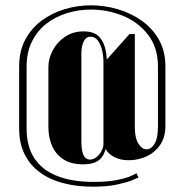

<svg xmlns="http://www.w3.org/2000/svg" viewBox="-20 -586 694 722"><path d="M501 81Q498 83 477.5 91.5Q457 100 420 108Q383 116 329 116Q268 116 217 102.5Q166 89 129 61.5Q92 34 72 -7Q52 -48 52 -103V-336Q52 -394 75 -437Q98 -480 136.5 -508.5Q175 -537 223 -551.5Q271 -566 322 -566Q373 -566 422.5 -551.5Q472 -537 512.5 -508.5Q553 -480 577.5 -437Q602 -394 602 -336V-112Q602 -66 578.5 -36Q555 -6 520.5 6.5Q486 19 451 16Q416 13 392.5 -7Q369 -27 369 -62V-348L467 -458H487V-107Q487 -68 500 -46.5Q513 -25 530.5 -24.5Q548 -24 561 -45Q574 -66 574 -111V-335Q574 -407 537 -455Q500 -503 442.5 -526.5Q385 -550 322 -550Q275 -550 231.5 -536.5Q188 -523 154 -496.5Q120 -470 100 -429.5Q80 -389 80 -335V-103Q80 -35 109.5 9.5Q139 54 195.5 76Q252 98 332 98Q385 98 419.5 91Q454 84 472 76Q490 68 493 66ZM162 -108V-333Q162 -366 178.5 -397Q195 -428 225 -448Q255 -468 294 -468Q336 -468 355 -445.5Q374 -423 379 -387.5Q384 -352 384 -313V-98Q384 -67 380.5 -42.5Q377 -18 367.5 -1.5Q358 15 340 23.5Q322 32 293 32Q248 32 219 13.5Q190 -5 176 -37Q162 -69 162 -108ZM286 -388V-57Q286 -28 290.5 -12.5Q295 3 302.5 8.5Q310 14 318 14Q329 14 338.5 8Q348 2 355 -7.5Q362 -17 365.5 -26.5Q369 -36 369 -43V-353Q369 -377 363.5 -398.5Q358 -420 347.5 -434Q337 -448 321 -448Q306 -448 298.5 -436.5Q291 -425 288.5 -411Q286 -397 286 -388Z"/></svg>

Font: Emberly Black
Style: Regular
Weight: 900
Designer: Rajesh Rajput
Foundry: Rajesh Rajput
Version: Version 1.000